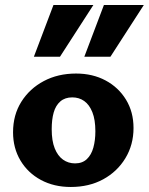

<svg xmlns="http://www.w3.org/2000/svg" viewBox="-20 -731 593 765"><path d="M262 14Q195 14 143 -14Q91 -42 61.5 -91.5Q32 -141 32 -204Q32 -273 65 -325.5Q98 -378 154.5 -408Q211 -438 283 -438Q349 -438 400.5 -410.5Q452 -383 482 -334Q512 -285 512 -221Q512 -154 479.5 -100.5Q447 -47 391 -16.5Q335 14 262 14ZM279 -80Q308 -80 326 -97Q344 -114 352 -143Q360 -172 360 -208Q360 -254 348 -284Q336 -314 315.5 -328.5Q295 -343 268 -343Q239 -343 220.5 -327Q202 -311 194 -283Q186 -255 186 -216Q186 -170 198 -140Q210 -110 231 -95Q252 -80 279 -80ZM115 -505 193 -711H352L219 -505ZM316 -505 394 -711H553L420 -505Z"/></svg>

Font: Ysabeau ExtraBold
Style: Regular
Weight: 800
Designer: Christian Thalmann (Catharsis Fonts)
Version: Version 2.002